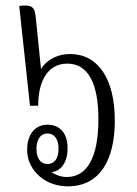

<svg xmlns="http://www.w3.org/2000/svg" viewBox="-20 -653 485 679"><path d="M220 6C331 6 386 -84 386 -227C386 -375 326 -462 228 -462C190 -462 149 -447 125 -409L106 -596C102 -634 86 -636 48 -632L86 -279H115C115 -360 145 -428 218 -428C292 -428 328 -357 328 -232C328 -96 288 -27 216 -27C195 -27 176 -35 162 -44C194 -48 219 -76 219 -129C219 -188 186 -212 148 -212C102 -212 76 -175 76 -124C76 -89 89 -61 110 -39C136 -11 175 6 220 6ZM148 -73C124 -73 109 -92 109 -127C109 -161 124 -181 148 -181C173 -181 187 -160 187 -127C187 -93 173 -73 148 -73Z"/></svg>

Font: Noto Serif Thai ExtraCondensed Light
Style: Regular
Weight: 300
Width: 2
Designer: Monotype Design Team
Foundry: Monotype Imaging Inc.
Version: Version 2.002